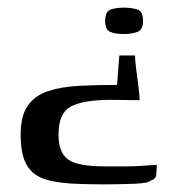

<svg xmlns="http://www.w3.org/2000/svg" viewBox="-20 -393 464 502"><path d="M292 -248H333Q333 -236 336 -213Q339 -190 342 -167Q345 -144 345 -131Q330 -131 306.5 -131.5Q283 -132 265 -132Q194 -131 163.5 -113.5Q133 -96 133 -41Q133 6 158 24Q183 42 253 42H312Q326 42 343.5 41Q361 40 374.5 39Q388 38 390 38Q390 44 389 60Q388 76 376 78Q370 84 351 86Q332 88 311 88Q288 89 252.5 89Q217 89 192 88Q137 87 102 77Q67 67 50.5 39.5Q34 12 34 -41Q34 -90 52.5 -116.5Q71 -143 105 -154.5Q139 -166 185 -168.5Q231 -171 286 -171ZM354 -338Q354 -315 339 -309.5Q324 -304 303 -304Q282 -304 268.5 -309.5Q255 -315 255 -338Q255 -363 269 -368Q283 -373 304 -373Q325 -373 339.5 -368Q354 -363 354 -338Z"/></svg>

Font: Genos Medium
Style: Regular
Weight: 500
Designer: Robert E. Leuschke
Foundry: Robert E. Leuschke
Version: Version 1.010; ttfautohint (v1.8.3)